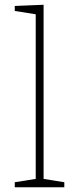

<svg xmlns="http://www.w3.org/2000/svg" viewBox="-20 -786 332 806"><path d="M250 -21V0H42V-21L130 -35V-726L42 -740V-761L163 -766V-35Z"/></svg>

Font: Bitter ExtraLight
Style: Regular
Weight: 200
Designer: Sol Matas, and Bitter project Authors
Foundry: Sol Matas
Version: Version 2.001